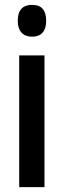

<svg xmlns="http://www.w3.org/2000/svg" viewBox="-20 -770 263 790"><path d="M112 -750C73 -750 53 -728 53 -684C53 -642 75 -619 112 -619C150 -619 170 -642 170 -684C170 -727 152 -750 112 -750ZM163 -542H59V0H163Z"/></svg>

Font: Noto Sans Display Condensed Medium
Style: Regular
Weight: 500
Width: 3
Designer: Monotype Design Team
Foundry: Monotype Imaging Inc.
Version: Version 1.900